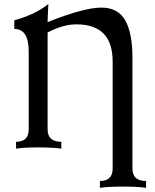

<svg xmlns="http://www.w3.org/2000/svg" viewBox="-20 -741 774 957"><path d="M708 195.3Q668.5 189 592.3 189Q516.6 189 478 195.3V161.1Q541.5 161.1 541.5 99.1V-434.6Q541.5 -619.6 360.8 -619.6Q294.4 -619.6 217.3 -579.1V-96.2Q217.3 -34.2 285.6 -34.2V0Q246.1 -6.3 164.6 -6.3Q98.1 -6.3 60.1 0V-34.2Q123 -34.2 123 -96.2V-487.3Q122.6 -596.7 51.3 -596.7V-640.1Q153.3 -667 221.2 -721.2Q217.3 -653.8 217.3 -630.9Q398.4 -703.1 485.4 -703.1Q567.9 -703.1 604 -639.9Q640.1 -576.7 640.1 -453.6V99.1Q640.1 161.1 708 161.1Z"/></svg>

Font: Almanac
Style: Regular
Weight: 400
Designer: Eden's Almanac
Version: Version 3.501;March 28, 2021;FontCreator 13.0.0.2683 64-bit